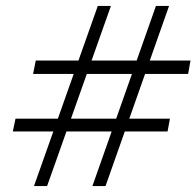

<svg xmlns="http://www.w3.org/2000/svg" viewBox="-20 -626 659 644"><path d="M290 -2 503 -606H547L334 -2ZM23 -185 32 -228H550L542 -185ZM94 -2 308 -606H352L138 -2ZM91 -378 100 -423H619L611 -378Z"/></svg>

Font: Piazzolla Thin
Style: Italic
Weight: 400
Italic angle: -11.3°
Version: Version 2.005